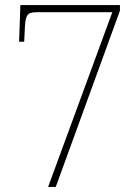

<svg xmlns="http://www.w3.org/2000/svg" viewBox="-20 -734 550 754"><path d="M169 0H199L451 -692V-714H60L55 -570H75L78 -632C81 -681 92 -686 127 -686H421Z"/></svg>

Font: Noto Serif Devanagari SemiCondensed Thin
Style: Regular
Weight: 100
Width: 4
Designer: Universal Thirst, Indian Type Foundry and the Monotype Design Team
Foundry: Monotype Imaging Inc.
Version: Version 2.004